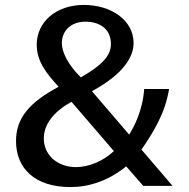

<svg xmlns="http://www.w3.org/2000/svg" viewBox="-20 -754 765 779"><path d="M320 -734C207 -734 129 -664 129 -573C129 -509 163 -461 218 -402C102 -340 45 -277 45 -182C45 -71 121 5 266 5C339 5 418 -19 492 -79L561 0H680L554 -147C601 -216 650 -293 666 -393H565C559 -304 522 -236 504 -208L353 -384C486 -456 522 -527 522 -579C522 -673 430 -734 320 -734ZM324 -666C377 -667 430 -642 430 -576C430 -535 407 -497 308 -440L290 -459C267 -485 231 -533 231 -580C231 -625 264 -665 324 -666ZM270 -341 442 -141C400 -101 341 -76 288 -76C221 -76 162 -117 158 -185C154 -251 203 -304 270 -341Z"/></svg>

Font: United Sans Medium
Style: Regular
Weight: 500
Designer: Pablo Impallari, Rodrigo Fuenzalida (Modified by Dan O. Williams)
Version: Version 1.000;PS 001.000;hotconv 1.0.88;makeotf.lib2.5.64775